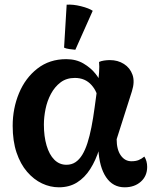

<svg xmlns="http://www.w3.org/2000/svg" viewBox="-20 -783 654 818"><path d="M231 15Q194 15 159 -1.5Q124 -18 95.5 -51Q67 -84 50.5 -133Q34 -182 34 -247Q34 -321 61 -386Q88 -451 139.5 -491Q191 -531 262 -531Q304 -531 335.5 -512.5Q367 -494 387.5 -468Q408 -442 415 -417L398 -352Q397 -390 370 -420.5Q343 -451 299 -451Q263 -451 238 -432Q213 -413 197 -383Q181 -353 174 -318.5Q167 -284 167 -252Q167 -202 178.5 -163Q190 -124 211.5 -102.5Q233 -81 263 -81Q285 -81 301.5 -92Q318 -103 330.5 -123.5Q343 -144 352.5 -173.5Q362 -203 369.5 -241Q377 -279 383 -324L395 -412Q400 -444 402 -473Q404 -502 402 -519Q410 -523 423 -525Q436 -527 448 -527Q482 -527 508 -510.5Q534 -494 544.5 -464.5Q555 -435 542 -394L477 -190Q477 -146 494.5 -121Q512 -96 540 -96Q558 -96 570.5 -101Q583 -106 595 -116Q607 -97 607 -72Q607 -33 580 -9Q553 15 511 15Q461 15 432 -28Q403 -71 399 -148H403Q388 -100 364.5 -63Q341 -26 308 -5.5Q275 15 231 15ZM301 -571Q289 -572 275 -574Q261 -576 253 -580L264 -763Q291 -765 325 -756.5Q359 -748 375 -737Z"/></svg>

Font: Arima Thin
Style: Bold
Weight: 700
Version: Version 1.100